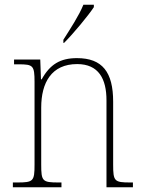

<svg xmlns="http://www.w3.org/2000/svg" viewBox="-20 -786 604 806"><path d="M246 -619V-606H249C289 -646 351 -721 374 -756V-766H330C312 -721 275 -665 246 -619ZM34 0H238V-20H226C158 -20 153 -25 153 -95V-334C153 -439 196 -517 304 -517C394 -517 427 -455 427 -365V0H538V-20H527C460 -20 455 -25 455 -95V-359C455 -483 410 -542 303 -542C233 -542 190 -516 155 -453H152L149 -536H39V-516H58C119 -516 125 -511 125 -442V-95C125 -25 120 -20 52 -20H34Z"/></svg>

Font: Noto Serif Thai SemiCondensed Thin
Style: Regular
Weight: 100
Width: 4
Designer: Monotype Design Team
Foundry: Monotype Imaging Inc.
Version: Version 2.002